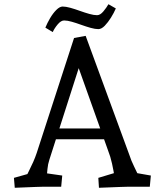

<svg xmlns="http://www.w3.org/2000/svg" viewBox="-20 -885 782 910"><path d="M50 5 46 -42 142 -69 102 -44Q109 -59 118.5 -77.5Q128 -96 137.5 -117.5Q147 -139 154 -160L331 -705L386 -715L593 -151Q602 -123 615.5 -96Q629 -69 640 -45L598 -70L695 -53L690 0H588Q576 0 552 1Q528 2 500.5 3Q473 4 449 5L446 -42L552 -74L524 -41Q518 -77 511 -109.5Q504 -142 491 -175L342 -593H363L214 -128Q207 -107 205 -84.5Q203 -62 201 -42L170 -68L275 -53L270 0H185Q173 0 149.5 1Q126 2 99.5 3Q73 4 50 5ZM222 -225V-276H505V-225ZM230 -733 195 -754Q204 -776 217.5 -799Q231 -822 247 -838Q263 -854 277 -854Q292 -854 313.5 -848Q335 -842 358.5 -833.5Q382 -825 403.5 -819Q425 -813 440 -813Q455 -813 470 -831Q485 -849 494 -865L529 -845Q520 -824 506 -801.5Q492 -779 476.5 -763Q461 -747 446 -747Q431 -747 409.5 -753Q388 -759 364.5 -767.5Q341 -776 320 -782Q299 -788 284 -788Q269 -788 253.5 -769.5Q238 -751 230 -733Z"/></svg>

Font: Andada Pro
Style: Regular
Weight: 400
Designer: Carolina Giovagnoli
Foundry: Huerta Tipografica
Version: Version 3.003